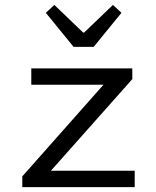

<svg xmlns="http://www.w3.org/2000/svg" viewBox="-20 -766 640 786"><path d="M71.3 0V-44L403.6 -419.1H108.1V-486.1H521.6V-442.1L188.4 -67H531.4V0ZM281.2 -574.2 167.6 -713.6 202.5 -745.8 320.4 -632.7H324.4L442.3 -745.8L477.2 -713.6L363.6 -574.2Z"/></svg>

Font: Source Code Pro ExtraLight
Style: Regular
Weight: 200
Monospace: yes
Designer: Paul D. Hunt, Teo Tuominen
Foundry: Adobe
Version: Version 1.026;hotconv 1.1.0;makeotfexe 2.6.0